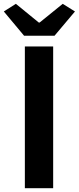

<svg xmlns="http://www.w3.org/2000/svg" viewBox="-39 -984 412 1004"><path d="M91 -741H239V0H91ZM-19 -924 44 -964 164 -866H168L289 -964L353 -924L246 -797H87Z"/></svg>

Font: Merged Yaku Han JP
Style: Bold
Weight: 700
Designer: Ryoko NISHIZUKA 西塚涼子 (kana, bopomofo & ideographs); Paul D. Hunt (Latin, Greek & Cyrillic); Sandoll Communications 산돌커뮤니
Foundry: Adobe
Version: Version 2.004